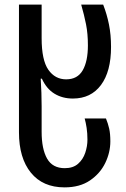

<svg xmlns="http://www.w3.org/2000/svg" viewBox="-20 -560 544 830"><path d="M259 250Q165 250 113.5 186.5Q62 123 62 12V-540H160V-395Q160 -300 189 -258.5Q218 -217 266 -217Q315 -217 337.5 -256Q360 -295 360 -364Q360 -414 352 -454.5Q344 -495 331 -540H426Q442 -499 451 -454.5Q460 -410 460 -357Q460 -251 416.5 -192.5Q373 -134 295 -134Q250 -134 215.5 -155Q181 -176 161 -220H156Q158 -187 159 -159Q160 -131 160 -101V10Q160 84 183.5 125.5Q207 167 260 167Q296 167 317.5 148Q339 129 348.5 100.5Q358 72 358 44Q358 16 354.5 -7Q351 -30 346 -48H438Q447 -26 452 -4Q457 18 457 51Q457 99 435 144.5Q413 190 369 220Q325 250 259 250Z"/></svg>

Font: Noto Sans Georgian Condensed Medium
Style: Regular
Weight: 500
Width: 3
Designer: Monotype Design Team, Akaki Razmadze
Foundry: Google LLC
Version: Version 2.005; ttfautohint (v1.8.4.7-5d5b)